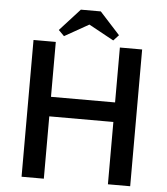

<svg xmlns="http://www.w3.org/2000/svg" viewBox="-58 -927 850 979"><g transform="rotate(5 366.5 -437.5)"><path d="M531 -319H203V0H89V-700H203V-419H531V-700H645V0H531ZM418 -875 521 -762 494 -733 366 -803 242 -733 213 -762 316 -875Z"/></g></svg>

Font: Tilda Sans Semibold
Style: Regular
Weight: 600
Designer: ParaType Ltd
Foundry: ParaType Ltd
Version: Version 1.009